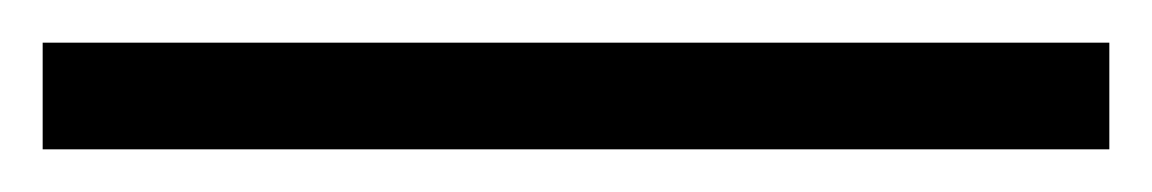

<svg xmlns="http://www.w3.org/2000/svg" viewBox="-20 55 540 90"><path d="M500 125V75H0V125Z"/></svg>

Font: Sibila
Style: Regular
Weight: 400
Designer: Stefan Peev
Foundry: Context Ltd
Version: Version 1.000